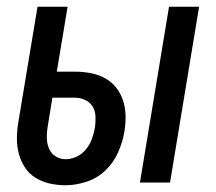

<svg xmlns="http://www.w3.org/2000/svg" viewBox="-20 -540 640 568"><path d="M394 0 480 -520H569L483 0ZM174 8Q150 8 127.5 3Q105 -2 86 -13.5Q67 -25 54.5 -43.5Q42 -62 36 -84Q30 -106 30 -129.5Q30 -153 34 -177L91 -520H180L148 -328H202Q226 -328 249 -323.5Q272 -319 291 -308.5Q310 -298 323.5 -281Q337 -264 344 -242.5Q351 -221 351.5 -197.5Q352 -174 348 -151Q343 -120 329.5 -89.5Q316 -59 292 -36Q268 -13 236.5 -2.5Q205 8 174 8ZM174 -69Q191 -69 207.5 -77Q224 -85 235 -99Q246 -113 252 -129.5Q258 -146 261 -163Q263 -179 262.5 -195Q262 -211 254.5 -224Q247 -237 232.5 -244Q218 -251 202 -251H135L121 -165Q118 -148 118.5 -131.5Q119 -115 125 -100.5Q131 -86 144.5 -77.5Q158 -69 174 -69Z"/></svg>

Font: Iosevka Medium Extended
Style: Italic
Weight: 500
Width: 7
Italic angle: -9°
Monospace: yes
Designer: Belleve Invis
Foundry: Belleve Invis
Version: Version 32.5.0; ttfautohint (v1.8.4)